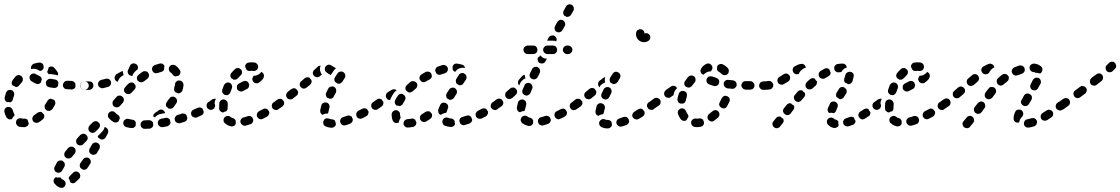

<svg xmlns="http://www.w3.org/2000/svg" viewBox="-28 -575 5287 906"><path d="M84 25Q73 25 63 23Q55 21 51 14Q46 7 48 -1Q49 -9 56 -14Q63 -18 71 -17Q77 -15 84 -15Q86 -15 87 -15Q91 -16 95 -14Q99 -13 101 -10Q102 -10 102 -10Q102 -9 103 -9Q103 -8 103 -7Q104 0 108 6Q107 14 102 19Q96 24 89 25Q87 25 84 25ZM181 -23Q182 -30 179 -36Q179 -36 178 -37Q173 -40 169 -46Q167 -46 166 -47Q165 -47 163 -47Q160 -47 156 -46Q152 -45 149 -43Q141 -37 134 -32Q127 -27 125 -19Q123 -11 128 -4Q132 3 140 4Q148 6 155 2Q165 -4 174 -12Q179 -16 181 -23ZM8 -16Q4 -18 2 -22Q-4 -33 -7 -46Q-9 -54 -5 -61Q-1 -68 7 -70Q11 -71 15 -70Q19 -70 22 -68Q26 -66 28 -63Q31 -59 32 -56Q34 -48 37 -41Q39 -39 40 -35Q40 -32 40 -29Q35 -25 32 -20Q30 -17 28 -13Q25 -12 21 -12Q18 -11 14 -12Q11 -13 8 -16ZM233 -93Q232 -99 227 -104Q226 -104 226 -104Q219 -106 213 -109Q211 -109 210 -109Q209 -109 208 -109Q204 -107 201 -105Q198 -103 196 -99Q191 -91 186 -83Q181 -76 183 -68Q184 -60 191 -55Q194 -53 198 -52Q202 -51 206 -52Q210 -53 213 -55Q216 -57 219 -60Q225 -70 231 -80Q234 -86 233 -93ZM-6 -107Q-6 -111 -6 -115Q-3 -126 0 -137Q2 -141 4 -144Q7 -147 10 -149Q14 -150 18 -151Q22 -151 26 -150Q34 -147 37 -140Q41 -132 38 -124Q35 -116 33 -107Q32 -102 29 -98Q26 -94 21 -92Q19 -93 18 -93Q12 -94 6 -93Q3 -94 1 -96Q-1 -98 -3 -100Q-5 -103 -6 -107ZM379 -153Q382 -154 385 -157Q388 -160 389 -163Q391 -167 391 -171Q391 -179 385 -185Q379 -191 371 -191H370Q366 -191 363 -189Q359 -188 356 -185Q353 -182 352 -179Q350 -175 350 -171Q350 -163 356 -157Q362 -151 370 -151H371Q375 -151 379 -153ZM316 -154Q312 -152 308 -153L288 -154Q279 -154 274 -160Q268 -167 269 -175Q269 -179 271 -182Q273 -186 276 -189Q279 -191 282 -193Q286 -194 290 -194L311 -193Q317 -192 322 -188Q326 -185 328 -179Q328 -175 328 -171Q328 -168 328 -165Q327 -163 326 -161Q325 -159 323 -158Q320 -155 316 -154ZM205 -163Q201 -164 197 -166Q194 -168 192 -171Q189 -175 189 -178Q188 -182 188 -186Q190 -194 197 -199Q203 -204 212 -203Q221 -201 231 -200Q237 -199 242 -195Q246 -191 248 -185Q247 -181 246 -176Q246 -174 246 -171Q244 -165 238 -162Q232 -159 226 -160Q215 -161 205 -163ZM28 -189Q29 -193 31 -196Q38 -205 45 -214Q51 -220 59 -221Q67 -221 73 -216Q76 -213 78 -209Q80 -206 80 -202Q80 -198 79 -194Q78 -190 75 -187Q69 -180 63 -173Q60 -168 55 -166Q50 -164 45 -165Q40 -169 33 -171Q32 -171 32 -171Q30 -173 29 -176Q28 -179 27 -181Q27 -185 28 -189ZM120 -192Q113 -197 112 -205Q110 -214 115 -220Q120 -227 129 -228Q137 -229 143 -224Q149 -221 157 -217Q162 -215 166 -210Q169 -206 169 -201Q167 -196 166 -190Q166 -188 166 -187Q162 -181 155 -179Q148 -177 142 -180Q129 -186 120 -192ZM196 -232Q195 -234 195 -237Q197 -242 199 -247Q201 -252 201 -256Q207 -262 215 -261Q223 -261 228 -255Q237 -246 244 -234Q246 -231 246 -227Q247 -223 245 -219Q240 -221 234 -222Q224 -223 215 -225Q209 -226 202 -225Q201 -226 200 -227Q198 -229 196 -232ZM125 -270Q127 -273 131 -274Q142 -278 157 -280Q161 -280 165 -279Q169 -277 172 -275Q175 -272 176 -269Q178 -265 178 -261Q179 -253 174 -247Q169 -241 161 -240Q159 -241 157 -242Q150 -247 142 -249Q134 -252 125 -250Q122 -250 119 -249Q118 -253 118 -256Q119 -260 120 -264Q122 -267 125 -270Z M261 267Q260 265 259 264Q257 263 256 262Q250 263 244 263Q240 262 235 261Q235 261 234 262Q233 262 233 263Q226 268 225 276Q224 284 229 291Q234 297 241 303Q247 307 254 310Q262 313 270 310Q277 307 280 299Q282 295 282 291Q281 287 280 283Q278 280 275 277Q273 274 269 273Q267 272 265 271Q262 269 261 267ZM304 286Q306 287 309 288Q312 289 315 290Q319 290 323 288Q326 287 329 284Q337 277 346 268Q351 262 351 253Q350 245 344 239Q338 234 330 234Q321 235 316 241Q309 249 302 255Q300 257 298 260Q296 263 296 267Q299 270 300 274Q303 280 304 286ZM278 201Q278 195 274 190Q271 188 268 185Q267 184 266 183Q259 181 252 183Q245 185 241 191Q235 202 230 212Q226 219 229 227Q231 235 239 238Q246 242 254 239Q262 237 266 229Q270 222 275 213Q279 207 278 201ZM364 177Q366 174 369 172Q373 169 376 169Q380 168 384 168Q388 169 391 171Q398 176 400 184Q402 192 397 199Q391 209 385 217Q383 221 379 223Q376 225 372 226Q369 226 366 226Q364 225 361 224Q360 224 359 223Q356 220 352 218Q349 213 348 206Q348 200 352 194Q358 186 364 177ZM328 143Q329 139 329 135Q329 133 328 131Q328 128 326 126Q324 124 322 122Q320 121 318 119Q316 118 313 117Q311 117 308 117Q304 117 300 119Q297 120 294 123Q287 132 280 140Q275 146 275 155Q276 163 282 168Q285 171 289 172Q293 173 297 173Q301 172 304 171Q308 169 311 166Q317 158 324 150Q327 147 328 143ZM393 133Q393 129 395 126L406 107Q410 100 418 98Q426 96 433 100Q437 102 439 105Q442 108 443 112Q444 116 443 120Q443 124 441 127L430 146Q427 152 420 154Q414 157 407 155Q406 154 404 153Q401 151 398 149Q396 148 395 146Q394 143 393 141Q392 137 393 133ZM386 78Q386 72 383 66Q381 64 379 62Q377 61 375 58Q373 57 371 57Q368 56 365 56Q361 56 358 58Q354 59 351 62L336 78Q331 84 331 92Q331 100 337 106Q340 109 344 110Q347 112 351 111Q355 111 359 110Q363 108 365 105L380 90Q385 85 386 78ZM478 32Q481 35 482 38Q483 42 483 46Q482 50 481 54L471 73Q468 79 461 82Q455 84 448 83Q447 82 445 80Q442 79 439 78Q437 76 435 73Q434 70 433 67Q436 64 439 62L454 46Q460 41 463 33Q465 29 465 25Q467 25 469 25Q471 26 472 27Q476 29 478 32ZM442 24Q444 20 444 16Q444 14 443 11Q442 9 441 7Q439 5 437 3Q435 1 433 -1Q427 -4 421 -3Q414 -2 409 3L394 18Q389 24 389 32Q389 41 395 46Q401 52 409 52Q417 52 423 46L438 31Q441 28 442 24ZM685 30Q681 32 677 32Q666 33 655 33Q651 33 648 32Q644 30 641 27Q638 25 637 21Q635 17 635 13Q635 5 641 -1Q646 -7 655 -7Q664 -7 675 -8Q681 -8 686 -5Q691 -2 694 3Q694 8 695 12Q695 14 695 16Q695 19 694 21Q693 23 691 25Q688 28 685 30ZM569 25Q565 24 562 22Q559 20 557 16Q554 13 554 9Q553 5 554 1Q556 -7 563 -11Q570 -16 578 -14Q587 -12 597 -10Q601 -10 604 -8Q608 -6 610 -3Q611 -1 612 1Q613 2 613 4Q612 9 612 14Q612 15 613 17Q610 23 604 27Q598 30 591 29Q580 28 569 25ZM740 25Q732 26 725 21Q718 16 717 8Q716 4 717 0Q718 -3 720 -7Q722 -10 726 -12Q729 -14 733 -15Q743 -16 753 -19Q757 -19 761 -19Q765 -18 768 -16Q770 -14 771 -13Q773 -11 774 -10Q774 -6 775 -2Q776 1 777 3Q776 9 772 14Q767 19 761 21Q750 23 740 25ZM853 -8Q856 -13 856 -20Q855 -22 854 -24Q853 -28 852 -32Q851 -34 849 -35Q847 -36 846 -37Q842 -39 838 -39Q834 -40 830 -39Q821 -35 811 -33Q807 -32 804 -29Q801 -27 799 -23Q797 -20 796 -16Q796 -12 797 -8Q799 0 807 4Q814 8 822 6Q832 3 842 0Q849 -2 853 -8ZM487 -16Q484 -19 482 -23Q481 -26 481 -30Q481 -34 483 -38Q484 -42 487 -44Q493 -50 501 -50Q510 -50 515 -44Q521 -38 528 -33Q532 -31 534 -28Q536 -25 537 -21Q537 -20 537 -19Q537 -17 537 -16Q534 -10 532 -4Q532 -3 532 -3Q527 2 520 3Q512 4 506 0Q495 -7 487 -16ZM931 -38Q934 -44 933 -51Q933 -52 932 -52Q929 -57 927 -63Q925 -64 924 -65Q922 -66 920 -67Q917 -68 913 -68Q909 -68 905 -66Q896 -62 886 -58Q879 -55 875 -48Q872 -40 875 -32Q878 -25 886 -22Q893 -18 901 -21Q911 -26 921 -30Q927 -33 931 -38ZM697 -35Q700 -39 703 -42Q712 -47 719 -53Q726 -59 734 -58Q742 -57 747 -50Q749 -48 750 -46Q751 -44 752 -41Q750 -41 749 -41Q739 -39 729 -37Q721 -36 714 -31Q707 -27 703 -21Q699 -24 695 -26Q695 -31 697 -35ZM987 -74Q988 -82 983 -89Q981 -92 978 -94Q974 -96 970 -97Q966 -97 962 -96Q959 -96 955 -93Q948 -88 947 -80Q946 -72 950 -65Q953 -62 956 -60Q960 -58 964 -57Q967 -56 971 -57Q975 -58 978 -61H979Q985 -66 987 -74ZM756 -87Q757 -91 759 -94Q765 -102 771 -110Q773 -113 776 -116Q779 -118 783 -119Q787 -119 791 -119Q795 -118 798 -116Q805 -111 807 -103Q809 -95 804 -88Q798 -78 791 -69Q786 -64 779 -62Q772 -61 765 -64Q765 -64 765 -65Q762 -69 757 -72Q756 -74 756 -75Q755 -77 755 -79Q754 -83 756 -87ZM529 -69Q534 -71 538 -75L552 -91Q556 -96 557 -103Q557 -110 553 -115Q551 -117 548 -120Q547 -121 545 -122Q539 -125 533 -124Q526 -123 522 -118L508 -102Q502 -95 503 -87Q503 -79 509 -73Q510 -73 511 -72Q512 -71 513 -71Q516 -70 518 -69Q524 -68 529 -69ZM612 -163Q613 -169 610 -175Q607 -177 605 -181Q604 -182 603 -183Q597 -187 590 -186Q583 -185 578 -180Q570 -173 563 -164Q557 -158 557 -150Q557 -142 564 -136Q570 -130 578 -131Q586 -131 592 -137Q599 -145 606 -152Q611 -156 612 -163ZM798 -177Q798 -185 805 -191Q811 -196 819 -195Q827 -195 833 -188Q838 -182 838 -174Q837 -162 833 -149Q832 -145 829 -142Q827 -139 823 -137Q820 -135 817 -135Q814 -134 811 -135Q806 -138 800 -140Q796 -143 794 -149Q793 -154 794 -160Q797 -169 798 -177ZM371 -151Q363 -151 357 -157Q351 -163 351 -171Q351 -175 353 -179Q354 -182 357 -185Q360 -188 363 -189Q367 -191 371 -191Q383 -191 392 -191Q396 -191 400 -190Q404 -189 407 -186Q409 -184 410 -182Q411 -180 412 -177Q412 -174 413 -170Q412 -162 407 -157Q401 -152 394 -151Q384 -151 371 -151ZM489 -169Q492 -171 494 -175Q495 -178 496 -181Q496 -185 496 -188Q494 -192 493 -195Q489 -201 483 -203Q476 -205 470 -203Q460 -200 450 -198Q442 -196 438 -189Q433 -182 435 -174Q436 -170 438 -167Q440 -164 444 -162Q447 -160 451 -159Q455 -158 459 -159Q470 -162 482 -165Q486 -166 489 -169ZM672 -209Q674 -212 675 -216Q676 -218 675 -220Q675 -222 675 -224Q672 -228 670 -233Q670 -233 670 -234Q664 -239 657 -239Q650 -240 644 -236Q635 -230 626 -222Q619 -217 618 -209Q617 -201 622 -194Q628 -188 636 -187Q644 -186 651 -191Q659 -197 667 -203Q670 -205 672 -209ZM540 -210Q546 -217 555 -220Q555 -220 555 -220Q555 -220 555 -221Q552 -229 552 -238Q552 -239 552 -239Q549 -239 547 -239Q544 -238 542 -236Q532 -231 523 -226Q516 -222 514 -214Q511 -206 515 -199Q517 -195 520 -193Q523 -190 527 -189L531 -197Q534 -205 540 -210ZM777 -233Q770 -238 769 -246Q767 -254 772 -261Q777 -268 785 -269Q793 -270 800 -266Q812 -258 820 -245Q825 -239 823 -231Q822 -223 815 -218Q810 -217 805 -216Q803 -215 800 -214Q796 -215 793 -217Q789 -219 787 -223Q783 -229 777 -233ZM587 -219Q584 -220 582 -221Q577 -225 575 -232Q573 -238 576 -244L585 -264Q586 -268 589 -270Q592 -273 596 -275Q599 -276 603 -276Q607 -276 611 -274Q619 -271 622 -263Q625 -256 621 -248V-247Q616 -244 612 -240Q606 -235 602 -228Q598 -223 597 -217Q596 -216 594 -216Q593 -216 592 -217Q589 -218 587 -219ZM717 -231Q709 -228 701 -231Q694 -234 691 -242Q689 -245 689 -249Q689 -253 691 -257Q692 -261 695 -263Q698 -266 702 -268Q713 -272 725 -275Q732 -277 739 -274Q746 -270 748 -263Q748 -261 747 -259Q746 -252 746 -245Q744 -242 741 -240Q738 -237 734 -236Q726 -234 717 -231Z M1034 7Q1027 2 1027 -6Q1026 -15 1031 -21Q1037 -27 1045 -28Q1053 -29 1060 -23Q1064 -19 1071 -18Q1076 -16 1079 -13Q1083 -10 1084 -6Q1084 1 1085 7Q1083 15 1076 19Q1068 23 1061 21Q1045 17 1034 7ZM1164 3Q1168 -4 1167 -11Q1167 -12 1166 -13Q1164 -16 1163 -20Q1162 -22 1160 -23Q1158 -25 1156 -26Q1153 -27 1149 -28Q1145 -28 1141 -27Q1131 -23 1122 -21Q1114 -19 1109 -12Q1105 -5 1107 3Q1108 7 1111 10Q1113 13 1116 15Q1120 18 1124 18Q1128 19 1131 18Q1142 15 1154 11Q1161 9 1164 3ZM1241 -36Q1244 -42 1242 -49Q1241 -50 1240 -51Q1238 -54 1236 -57Q1234 -59 1232 -60Q1230 -61 1228 -62Q1224 -63 1220 -63Q1216 -62 1213 -60Q1203 -55 1194 -50Q1187 -46 1185 -38Q1182 -30 1186 -23Q1188 -20 1191 -17Q1194 -14 1198 -13Q1202 -12 1206 -12Q1209 -13 1213 -15Q1223 -20 1233 -25Q1239 -29 1241 -36ZM1006 -64V-66Q1006 -76 1007 -88Q1007 -92 1009 -95Q1011 -99 1014 -101Q1017 -104 1021 -105Q1025 -106 1029 -106Q1033 -105 1036 -103Q1040 -101 1042 -98Q1045 -95 1046 -91Q1047 -88 1047 -84Q1046 -74 1046 -66V-64Q1046 -60 1045 -57Q1043 -53 1040 -50Q1033 -49 1026 -45Q1025 -45 1024 -44Q1017 -45 1011 -51Q1006 -56 1006 -64ZM1296 -74Q1297 -82 1292 -88Q1290 -92 1287 -94Q1283 -96 1279 -97Q1276 -97 1272 -97Q1268 -96 1265 -93L1263 -92Q1256 -88 1255 -79Q1253 -71 1258 -64Q1260 -61 1264 -59Q1267 -57 1271 -56Q1275 -56 1279 -56Q1283 -57 1286 -60L1287 -61Q1294 -65 1296 -74ZM989 -105Q990 -107 991 -108Q987 -110 982 -109Q977 -108 973 -106L956 -93Q952 -91 950 -88Q948 -85 947 -81Q947 -77 947 -73Q948 -69 951 -66Q955 -59 963 -57Q971 -56 978 -61L984 -64V-66Q984 -77 985 -90Q985 -98 989 -105ZM1041 -126Q1043 -126 1045 -126Q1047 -127 1049 -128Q1053 -130 1055 -133Q1058 -136 1059 -139Q1062 -149 1066 -158Q1069 -166 1066 -173Q1063 -181 1056 -184Q1052 -186 1048 -186Q1044 -186 1040 -184Q1037 -183 1034 -180Q1031 -177 1029 -174Q1025 -163 1021 -152Q1020 -148 1020 -144Q1020 -140 1022 -137Q1024 -134 1026 -132Q1028 -129 1031 -128Q1031 -128 1031 -128Q1036 -127 1041 -126ZM1090 -156Q1091 -155 1091 -154Q1093 -151 1096 -148Q1099 -146 1103 -144Q1107 -143 1111 -143Q1115 -144 1118 -145L1137 -155Q1144 -158 1146 -165Q1149 -171 1148 -178Q1148 -178 1147 -178Q1145 -182 1143 -187Q1138 -192 1132 -193Q1125 -194 1119 -191L1100 -181Q1096 -179 1094 -176Q1091 -173 1090 -170Q1090 -167 1090 -165Q1090 -162 1090 -159Q1090 -157 1090 -156ZM1215 -207Q1219 -214 1217 -222Q1215 -230 1208 -234Q1207 -234 1207 -235Q1206 -235 1205 -236Q1201 -229 1194 -225Q1187 -220 1178 -218Q1174 -218 1170 -218Q1167 -215 1166 -212Q1164 -209 1163 -206Q1162 -202 1163 -198Q1164 -194 1166 -191Q1168 -187 1172 -185Q1175 -183 1179 -182Q1183 -182 1187 -182Q1191 -183 1194 -185Q1201 -190 1206 -195Q1212 -200 1215 -207ZM1077 -199Q1079 -199 1081 -199Q1085 -199 1088 -201Q1092 -203 1095 -206Q1101 -213 1107 -219Q1114 -225 1114 -233Q1115 -241 1109 -247Q1106 -250 1103 -252Q1099 -254 1095 -254Q1091 -254 1087 -253Q1084 -252 1081 -249Q1072 -241 1064 -231Q1059 -226 1059 -218Q1059 -210 1065 -205Q1070 -203 1074 -199Q1076 -199 1077 -199ZM1160 -281Q1167 -281 1174 -280Q1182 -278 1187 -271Q1191 -264 1190 -256Q1188 -248 1182 -244Q1175 -239 1167 -240Q1163 -241 1160 -241Q1156 -241 1151 -240Q1147 -240 1142 -241Q1138 -243 1135 -246Q1135 -247 1134 -249Q1132 -254 1129 -259Q1128 -267 1133 -273Q1138 -279 1146 -280Q1153 -281 1160 -281Z M1508 21Q1505 20 1502 17Q1499 14 1498 10Q1497 6 1497 2Q1497 -2 1499 -5Q1502 -13 1510 -16Q1518 -18 1525 -15Q1530 -13 1538 -12Q1542 -12 1546 -10Q1550 -9 1552 -6Q1553 -5 1553 -4Q1554 -3 1554 -2Q1555 4 1557 10Q1557 11 1557 11Q1556 19 1550 23Q1544 28 1536 28Q1520 27 1508 21ZM1634 0Q1637 -5 1637 -12Q1636 -14 1635 -16Q1633 -20 1632 -24Q1630 -25 1629 -26Q1627 -28 1625 -28Q1621 -30 1617 -30Q1613 -30 1610 -29Q1600 -25 1591 -22Q1583 -20 1579 -12Q1575 -5 1578 3Q1579 7 1582 10Q1584 13 1588 15Q1591 17 1595 17Q1599 17 1603 16Q1613 13 1624 9Q1630 6 1634 0ZM1707 -32Q1709 -35 1710 -39Q1711 -41 1711 -44Q1711 -47 1711 -49Q1710 -50 1709 -52Q1706 -56 1704 -60Q1699 -64 1693 -64Q1687 -65 1682 -62Q1673 -57 1664 -53Q1656 -49 1654 -41Q1651 -33 1655 -26Q1658 -18 1666 -16Q1674 -13 1682 -17Q1691 -22 1701 -27Q1704 -29 1707 -32ZM1488 -77Q1490 -85 1497 -89Q1505 -93 1513 -91Q1521 -89 1525 -81Q1529 -74 1526 -66Q1524 -57 1522 -48Q1522 -45 1521 -43Q1520 -41 1518 -39Q1510 -40 1502 -37Q1498 -35 1494 -33Q1488 -36 1485 -42Q1482 -48 1483 -55Q1485 -65 1488 -77ZM1761 -66Q1763 -70 1764 -74Q1764 -78 1763 -82Q1763 -85 1760 -89Q1755 -95 1747 -97Q1739 -98 1732 -93Q1728 -90 1726 -87Q1724 -84 1724 -80Q1723 -76 1724 -72Q1725 -68 1727 -65Q1732 -58 1740 -57Q1748 -55 1755 -60L1756 -61Q1759 -63 1761 -66ZM1312 -83Q1314 -89 1312 -96Q1310 -97 1309 -100Q1306 -102 1305 -105Q1299 -109 1293 -109Q1287 -109 1281 -105Q1272 -99 1265 -93Q1261 -91 1259 -88Q1257 -84 1256 -81Q1256 -77 1256 -73Q1257 -69 1260 -66Q1264 -59 1272 -57Q1281 -56 1287 -61Q1296 -66 1305 -73Q1310 -77 1312 -83ZM1378 -133Q1380 -140 1377 -146Q1375 -148 1374 -150Q1371 -152 1370 -155Q1364 -159 1358 -159Q1352 -158 1346 -154L1330 -142Q1327 -139 1325 -136Q1323 -132 1322 -128Q1322 -124 1323 -120Q1324 -117 1326 -113Q1331 -107 1340 -106Q1348 -105 1354 -110L1371 -123Q1376 -127 1378 -133ZM1521 -157Q1525 -164 1533 -166Q1541 -169 1548 -165Q1556 -161 1558 -153Q1560 -145 1557 -138Q1552 -129 1547 -120Q1546 -116 1543 -114Q1540 -111 1536 -110Q1534 -109 1532 -109Q1530 -108 1528 -109Q1524 -111 1519 -113Q1518 -113 1517 -113Q1511 -118 1510 -124Q1508 -131 1511 -137Q1516 -147 1521 -157ZM1442 -186Q1444 -192 1441 -198Q1439 -200 1437 -202Q1435 -205 1433 -208Q1427 -211 1421 -210Q1415 -210 1410 -206L1394 -192Q1390 -190 1389 -186Q1387 -183 1386 -179Q1386 -175 1387 -171Q1388 -167 1391 -164Q1394 -161 1397 -159Q1401 -157 1405 -157Q1409 -157 1412 -158Q1416 -159 1419 -162L1435 -175Q1440 -179 1442 -186ZM1550 -204Q1551 -207 1553 -211Q1559 -220 1565 -229Q1570 -236 1578 -237Q1586 -239 1593 -234Q1600 -229 1601 -221Q1603 -213 1598 -206Q1592 -198 1587 -189Q1583 -184 1577 -181Q1572 -179 1566 -180Q1562 -183 1559 -185Q1557 -186 1555 -187Q1553 -189 1552 -191Q1551 -193 1550 -196Q1549 -200 1550 -204ZM1468 -211Q1459 -211 1454 -217Q1448 -223 1448 -232Q1449 -240 1455 -245Q1463 -253 1470 -259Q1473 -262 1476 -264Q1480 -265 1484 -265Q1484 -265 1484 -265Q1485 -265 1485 -265Q1484 -264 1484 -262Q1481 -254 1482 -245Q1483 -237 1487 -229Q1489 -226 1491 -224Q1486 -220 1482 -216Q1476 -210 1468 -211ZM1557 -252Q1556 -254 1554 -255Q1552 -256 1551 -257Q1543 -261 1537 -265Q1534 -268 1530 -269Q1526 -270 1522 -270Q1518 -269 1515 -267Q1511 -265 1509 -262Q1504 -256 1505 -248Q1505 -239 1512 -234Q1521 -227 1533 -221Q1534 -222 1534 -223Q1540 -233 1547 -242Q1551 -248 1557 -252Z M1929 20Q1932 18 1934 15Q1936 12 1936 9Q1937 6 1937 3Q1937 3 1937 2Q1933 -3 1932 -9Q1928 -13 1923 -15Q1918 -17 1913 -15Q1903 -13 1895 -13Q1887 -12 1881 -6Q1876 0 1876 8Q1876 12 1878 16Q1880 19 1883 22Q1886 25 1890 26Q1893 27 1897 27Q1909 26 1921 24Q1925 23 1929 20ZM2106 23Q2102 25 2098 24Q2083 23 2071 18Q2068 17 2065 14Q2062 11 2061 7Q2059 4 2059 0Q2059 -4 2061 -8Q2064 -16 2071 -19Q2079 -22 2087 -19Q2093 -16 2101 -16Q2106 -15 2111 -12Q2115 -9 2117 -5Q2117 2 2119 8Q2119 8 2119 8Q2119 12 2117 15Q2115 17 2113 20Q2110 22 2106 23ZM2193 4Q2196 2 2198 -2Q2199 -4 2200 -7Q2200 -10 2200 -12Q2199 -14 2198 -16Q2196 -19 2195 -23Q2191 -28 2185 -30Q2179 -31 2173 -29Q2164 -26 2154 -23Q2146 -21 2142 -14Q2138 -6 2141 1Q2142 5 2144 8Q2147 12 2150 13Q2154 15 2158 16Q2162 16 2165 15Q2176 12 2187 8Q2190 7 2193 4ZM1835 4Q1828 1 1825 -7Q1820 -19 1820 -34V-35Q1820 -39 1822 -43Q1823 -46 1826 -49Q1829 -52 1833 -54Q1836 -55 1840 -55Q1848 -55 1854 -49Q1860 -43 1860 -35V-34Q1860 -26 1862 -22Q1862 -21 1862 -20Q1863 -20 1863 -19Q1858 -13 1856 -6Q1854 -2 1854 3Q1853 3 1852 4Q1852 4 1851 4Q1843 7 1835 4ZM2010 -24Q2012 -31 2010 -38Q2009 -39 2008 -40Q2005 -43 2002 -47Q1997 -51 1991 -50Q1985 -50 1980 -47Q1972 -41 1963 -36Q1956 -32 1954 -24Q1952 -16 1956 -9Q1958 -6 1961 -3Q1964 -1 1968 0Q1972 1 1976 1Q1980 0 1983 -2Q1993 -7 2002 -14Q2008 -18 2010 -24ZM2273 -36Q2276 -42 2275 -49Q2274 -50 2273 -51Q2270 -55 2268 -59Q2267 -60 2265 -61Q2263 -63 2261 -63Q2257 -64 2253 -64Q2249 -63 2246 -62Q2237 -57 2227 -52Q2224 -50 2221 -47Q2219 -44 2217 -41Q2216 -37 2216 -33Q2217 -29 2218 -25Q2222 -18 2230 -15Q2238 -13 2245 -16Q2255 -21 2265 -26Q2271 -30 2273 -36ZM2040 -49Q2039 -53 2040 -57Q2043 -67 2049 -79Q2052 -87 2060 -90Q2068 -92 2075 -89Q2079 -87 2082 -84Q2084 -82 2086 -78Q2087 -74 2087 -70Q2087 -66 2085 -63Q2081 -53 2079 -45Q2078 -45 2078 -44Q2078 -43 2078 -43Q2070 -42 2063 -39Q2057 -37 2052 -33Q2049 -34 2046 -36Q2044 -39 2042 -41Q2040 -45 2040 -49ZM2329 -74Q2330 -82 2325 -88Q2323 -92 2320 -94Q2316 -96 2312 -97Q2309 -97 2305 -97Q2301 -96 2298 -93L2296 -92Q2289 -87 2288 -79Q2286 -71 2291 -64Q2293 -61 2297 -59Q2300 -57 2304 -56Q2308 -55 2312 -56Q2316 -57 2319 -59L2320 -61Q2327 -65 2329 -74ZM1761 -64 1773 -73Q1778 -76 1780 -82Q1782 -88 1781 -94Q1778 -97 1776 -100Q1775 -102 1774 -105Q1772 -106 1770 -107Q1768 -108 1765 -109Q1761 -109 1757 -109Q1753 -108 1750 -105L1738 -97L1733 -93Q1726 -89 1724 -81Q1723 -72 1728 -66Q1730 -62 1733 -60Q1737 -58 1740 -57Q1744 -57 1748 -57Q1752 -58 1755 -61ZM1849 -123Q1851 -126 1854 -129Q1857 -131 1861 -132Q1865 -133 1869 -132Q1873 -131 1876 -129Q1883 -124 1885 -116Q1887 -108 1882 -101Q1877 -93 1873 -85Q1870 -80 1866 -78Q1862 -75 1857 -74Q1857 -74 1856 -75Q1850 -77 1843 -77Q1837 -82 1835 -89Q1834 -96 1837 -103Q1842 -113 1849 -123ZM1841 -147Q1842 -148 1844 -149Q1839 -153 1832 -154Q1825 -154 1820 -151L1802 -140Q1795 -135 1793 -127Q1791 -119 1796 -112Q1798 -107 1803 -105Q1808 -102 1813 -103Q1814 -108 1817 -113Q1822 -124 1830 -135Q1834 -142 1841 -147ZM2077 -127Q2078 -131 2080 -135Q2085 -143 2092 -153Q2097 -160 2105 -161Q2113 -163 2120 -158Q2123 -156 2125 -153Q2127 -150 2128 -146Q2129 -142 2128 -138Q2128 -134 2125 -131Q2119 -121 2114 -113Q2111 -108 2105 -106Q2099 -103 2093 -104Q2089 -107 2085 -109Q2084 -110 2082 -110Q2081 -112 2079 -115Q2078 -117 2078 -120Q2077 -124 2077 -127ZM1897 -140Q1903 -138 1909 -139Q1914 -140 1919 -144Q1926 -150 1934 -157Q1940 -162 1941 -170Q1942 -179 1937 -185Q1931 -191 1923 -192Q1915 -193 1908 -188Q1899 -181 1891 -173Q1886 -168 1885 -161Q1884 -154 1888 -148Q1888 -148 1888 -148Q1894 -145 1897 -140ZM2137 -221Q2139 -224 2142 -227Q2145 -229 2149 -230Q2153 -231 2157 -230Q2161 -230 2164 -227Q2171 -223 2173 -215Q2175 -207 2171 -200Q2166 -192 2159 -182Q2157 -178 2154 -176Q2151 -174 2147 -173Q2144 -173 2142 -173Q2139 -173 2137 -173Q2135 -175 2132 -177Q2130 -179 2127 -180Q2123 -185 2123 -192Q2122 -198 2126 -204Q2132 -213 2137 -221ZM1955 -219Q1958 -222 1961 -224Q1971 -230 1980 -235Q1988 -239 1996 -236Q2004 -234 2007 -227Q2011 -219 2009 -211Q2006 -204 1999 -200Q1990 -195 1981 -190Q1976 -187 1970 -187Q1964 -187 1959 -191Q1957 -195 1954 -199Q1953 -200 1952 -201Q1951 -204 1951 -207Q1951 -209 1952 -212Q1953 -216 1955 -219ZM2060 -268Q2064 -269 2068 -268Q2072 -268 2075 -266Q2079 -264 2081 -261Q2084 -258 2085 -254Q2087 -246 2083 -239Q2079 -232 2071 -229Q2062 -227 2052 -223Q2049 -222 2045 -222Q2041 -222 2037 -224Q2035 -225 2034 -226Q2032 -227 2031 -229Q2029 -233 2027 -237Q2027 -239 2026 -240Q2025 -247 2029 -253Q2032 -259 2039 -261Q2050 -265 2060 -268ZM2107 -260Q2109 -267 2115 -272Q2121 -276 2129 -275Q2141 -273 2153 -270Q2158 -268 2162 -264Q2166 -259 2166 -254Q2165 -254 2163 -255Q2154 -256 2145 -254Q2137 -252 2130 -247Q2124 -242 2120 -236Q2116 -237 2113 -240Q2110 -243 2108 -246Q2109 -253 2107 -260Z M2479 17Q2472 21 2464 19Q2449 15 2437 7Q2431 2 2429 -6Q2428 -14 2433 -21Q2435 -24 2438 -26Q2442 -28 2446 -29Q2450 -29 2453 -29Q2457 -28 2461 -25Q2466 -21 2474 -19Q2478 -18 2481 -16Q2484 -14 2486 -10Q2487 -9 2487 -8Q2487 -8 2488 -7Q2487 -1 2488 5Q2488 5 2488 5Q2488 5 2488 5Q2486 13 2479 17ZM2564 6Q2567 4 2569 0Q2570 -3 2571 -6Q2571 -9 2571 -12Q2570 -13 2570 -14Q2568 -17 2567 -20Q2564 -26 2557 -28Q2551 -30 2545 -28Q2535 -24 2525 -22Q2517 -20 2513 -13Q2509 -6 2511 2Q2512 6 2514 9Q2516 12 2520 14Q2523 16 2527 17Q2531 18 2535 17Q2546 14 2557 10Q2561 9 2564 6ZM2646 -35Q2649 -42 2646 -49Q2646 -50 2645 -51Q2643 -53 2642 -56Q2640 -58 2638 -60Q2636 -61 2633 -62Q2629 -63 2625 -62Q2621 -62 2618 -60Q2609 -55 2599 -50Q2592 -47 2589 -39Q2587 -31 2590 -24Q2592 -20 2595 -17Q2598 -15 2602 -13Q2606 -12 2609 -12Q2613 -13 2617 -15Q2627 -19 2637 -25Q2644 -29 2646 -35ZM2416 -91Q2418 -99 2426 -103Q2433 -107 2441 -105Q2445 -104 2448 -101Q2451 -99 2453 -96Q2455 -92 2455 -88Q2456 -84 2455 -80Q2452 -70 2450 -61Q2450 -59 2449 -56Q2448 -54 2446 -51Q2444 -51 2442 -51Q2433 -50 2426 -45Q2418 -47 2414 -53Q2410 -60 2411 -68Q2413 -78 2416 -91ZM2703 -73Q2704 -82 2699 -88Q2697 -92 2694 -94Q2690 -96 2687 -97Q2683 -97 2679 -97Q2675 -96 2672 -93L2669 -91Q2662 -87 2661 -79Q2659 -70 2664 -64Q2666 -60 2669 -58Q2673 -56 2677 -55Q2681 -55 2684 -56Q2688 -56 2692 -59L2694 -61Q2701 -65 2703 -73ZM2344 -79Q2346 -83 2347 -87Q2347 -90 2347 -93Q2346 -96 2345 -98Q2344 -99 2343 -100Q2341 -103 2340 -105Q2334 -109 2328 -110Q2321 -110 2315 -106Q2307 -100 2298 -93Q2291 -89 2289 -81Q2288 -72 2293 -66Q2295 -62 2298 -60Q2302 -58 2305 -57Q2309 -57 2313 -57Q2317 -58 2320 -61Q2330 -67 2339 -74Q2342 -76 2344 -79ZM2412 -139Q2413 -147 2409 -153Q2408 -154 2407 -154Q2405 -156 2403 -159Q2397 -163 2391 -162Q2384 -162 2379 -157Q2371 -150 2363 -143Q2356 -138 2356 -129Q2355 -121 2360 -115Q2363 -112 2366 -110Q2370 -108 2374 -108Q2378 -107 2382 -109Q2385 -110 2389 -112Q2397 -120 2405 -127Q2411 -132 2412 -139ZM2447 -172Q2448 -176 2451 -179Q2454 -181 2458 -183Q2461 -184 2465 -184Q2469 -184 2473 -182Q2477 -181 2479 -178Q2482 -175 2483 -171Q2485 -168 2485 -164Q2485 -160 2483 -156Q2479 -146 2475 -136Q2472 -130 2466 -127Q2460 -123 2454 -124Q2450 -126 2447 -127Q2446 -127 2446 -127Q2439 -131 2437 -138Q2435 -145 2438 -152Q2442 -161 2447 -172ZM2435 -194Q2441 -201 2449 -204Q2450 -204 2451 -204Q2451 -205 2451 -207Q2448 -214 2448 -222Q2445 -222 2441 -220Q2438 -218 2435 -215Q2428 -207 2421 -199Q2419 -196 2417 -193Q2416 -189 2416 -185Q2416 -181 2418 -178Q2419 -174 2422 -172Q2424 -176 2426 -181Q2429 -189 2435 -194ZM2486 -201Q2493 -199 2499 -202Q2506 -205 2509 -211L2519 -231Q2522 -238 2520 -246Q2517 -254 2509 -258Q2506 -260 2502 -260Q2498 -260 2494 -259Q2490 -257 2487 -255Q2484 -252 2483 -249L2473 -229Q2470 -223 2471 -216Q2473 -209 2479 -204Q2480 -204 2482 -203Q2484 -202 2486 -201ZM2509 -297Q2509 -300 2511 -304Q2515 -306 2519 -310Q2520 -312 2522 -314Q2523 -312 2525 -310Q2531 -304 2539 -300Q2546 -298 2553 -298L2546 -286Q2543 -279 2537 -277Q2530 -274 2523 -276Q2521 -277 2519 -278Q2518 -279 2516 -279Q2514 -281 2512 -284Q2511 -286 2510 -289Q2508 -293 2509 -297ZM2503 -326Q2508 -332 2508 -340Q2508 -348 2503 -354Q2497 -360 2488 -360H2462Q2454 -360 2448 -354Q2442 -348 2442 -340Q2442 -332 2448 -326Q2454 -320 2462 -320H2488Q2497 -320 2503 -326ZM2596 -326Q2601 -332 2601 -340Q2601 -348 2596 -354Q2590 -360 2581 -360H2555Q2547 -360 2541 -354Q2535 -348 2535 -340Q2535 -332 2541 -326Q2547 -320 2555 -320H2581Q2590 -320 2596 -326ZM2667 -326Q2673 -332 2673 -340Q2673 -348 2667 -354Q2661 -360 2653 -360H2648Q2640 -360 2634 -354Q2628 -348 2628 -340Q2628 -332 2634 -326Q2640 -320 2648 -320H2653Q2661 -320 2667 -326ZM2555 -383H2581Q2589 -383 2597 -380Q2600 -387 2598 -394Q2595 -402 2588 -406Q2585 -408 2581 -408Q2577 -408 2573 -407Q2569 -406 2566 -404Q2563 -401 2561 -398L2553 -382Q2554 -383 2555 -383ZM2591 -452 2602 -471Q2606 -478 2614 -481Q2622 -483 2629 -479Q2636 -475 2638 -467Q2641 -459 2637 -452L2626 -433Q2622 -426 2616 -424Q2609 -421 2603 -423Q2601 -424 2599 -425Q2597 -426 2595 -427Q2590 -432 2589 -439Q2588 -446 2591 -452ZM2630 -518Q2630 -522 2632 -525L2643 -544Q2647 -552 2655 -554Q2663 -556 2670 -552Q2673 -550 2676 -547Q2678 -544 2679 -540Q2680 -536 2680 -532Q2680 -528 2678 -525L2667 -506Q2663 -499 2657 -497Q2650 -494 2643 -496Q2642 -498 2640 -499Q2638 -500 2636 -500Q2634 -502 2632 -505Q2631 -507 2630 -510Q2629 -514 2630 -518Z M2847 30Q2843 31 2839 31Q2823 31 2811 25Q2807 23 2804 20Q2802 17 2800 13Q2799 10 2799 6Q2799 2 2801 -2Q2805 -9 2812 -12Q2820 -15 2828 -11Q2832 -9 2840 -9Q2846 -9 2851 -6Q2856 -3 2858 2Q2858 8 2860 14Q2859 18 2858 20Q2856 23 2854 25Q2851 28 2847 30ZM2938 6Q2942 0 2940 -7Q2940 -9 2939 -10Q2937 -14 2935 -18Q2934 -19 2932 -20Q2931 -22 2929 -22Q2925 -24 2921 -24Q2917 -24 2914 -23Q2904 -19 2895 -16Q2887 -14 2883 -7Q2879 0 2881 8Q2884 16 2891 20Q2898 24 2906 22Q2917 19 2928 15Q2935 12 2938 6ZM3013 -35Q3015 -42 3013 -48Q3012 -50 3010 -52Q3008 -55 3007 -57Q3005 -59 3003 -60Q3001 -61 2999 -62Q2995 -63 2991 -62Q2987 -61 2983 -59Q2974 -53 2966 -48Q2959 -44 2956 -36Q2954 -28 2958 -21Q2960 -18 2964 -15Q2967 -13 2971 -12Q2974 -11 2978 -11Q2982 -12 2986 -14Q2995 -19 3005 -25Q3010 -29 3013 -35ZM2787 -74Q2788 -78 2791 -81Q2793 -84 2797 -86Q2800 -88 2804 -88Q2808 -89 2812 -87Q2820 -85 2824 -78Q2828 -71 2826 -63Q2823 -53 2821 -44Q2821 -42 2820 -40Q2819 -38 2818 -36Q2811 -36 2805 -33Q2800 -32 2795 -28Q2788 -31 2784 -37Q2781 -43 2782 -51Q2784 -62 2787 -74ZM3066 -74Q3067 -82 3062 -89Q3058 -95 3049 -97Q3041 -98 3034 -93Q3027 -88 3025 -80Q3024 -72 3029 -65Q3033 -58 3042 -57Q3050 -55 3057 -60L3058 -61Q3064 -65 3066 -74ZM2717 -79Q2720 -83 2720 -86Q2721 -89 2720 -92Q2720 -94 2719 -97Q2717 -98 2716 -100Q2714 -103 2712 -105Q2707 -109 2700 -109Q2694 -110 2688 -106Q2678 -98 2672 -93Q2665 -89 2663 -81Q2662 -72 2667 -66Q2669 -62 2672 -60Q2675 -58 2679 -57Q2683 -57 2687 -57Q2691 -58 2694 -61Q2701 -65 2712 -73Q2715 -76 2717 -79ZM2821 -154Q2824 -161 2832 -163Q2840 -166 2848 -162Q2855 -158 2857 -151Q2860 -143 2856 -135Q2851 -126 2847 -117Q2844 -111 2839 -108Q2833 -105 2827 -105Q2823 -108 2818 -109Q2817 -109 2817 -109Q2811 -114 2809 -121Q2808 -128 2811 -134Q2815 -143 2821 -154ZM2785 -135Q2787 -141 2785 -147Q2783 -149 2781 -151Q2779 -154 2778 -156Q2772 -160 2766 -160Q2759 -160 2754 -156L2737 -142Q2730 -137 2729 -129Q2728 -121 2733 -114Q2736 -111 2739 -109Q2743 -107 2747 -107Q2751 -106 2755 -107Q2758 -108 2762 -111L2778 -124Q2784 -128 2785 -135ZM2810 -176Q2817 -182 2825 -185Q2827 -185 2828 -186Q2827 -187 2827 -188Q2825 -196 2826 -205Q2827 -208 2828 -211Q2825 -211 2823 -210Q2820 -209 2818 -207L2810 -200L2801 -194Q2798 -191 2796 -188Q2795 -184 2794 -180Q2794 -176 2795 -172Q2796 -169 2799 -165Q2799 -165 2799 -164Q2800 -164 2800 -163Q2801 -164 2801 -164Q2804 -171 2810 -176ZM2864 -179Q2870 -177 2876 -180Q2882 -182 2886 -188Q2891 -197 2897 -206Q2901 -213 2899 -221Q2897 -229 2890 -233Q2887 -235 2883 -236Q2879 -237 2875 -236Q2871 -235 2868 -233Q2865 -230 2863 -227Q2857 -218 2851 -208Q2848 -202 2849 -196Q2849 -189 2854 -184Q2856 -183 2858 -182Q2861 -181 2864 -179ZM3027 -418Q3034 -415 3038 -409Q3042 -402 3040 -394Q3038 -386 3031 -382Q3027 -379 3022 -377Q3016 -376 3011 -376Q3003 -376 2996 -379Q2989 -382 2984 -387Q2979 -392 2976 -399Q2973 -406 2973 -414Q2973 -417 2974 -421Q2975 -429 2982 -434Q2989 -438 2997 -437Q3004 -436 3009 -430Q3013 -425 3013 -417Q3020 -420 3027 -418Z M3278 23Q3286 22 3291 15Q3295 9 3294 1Q3291 -4 3290 -10Q3289 -10 3288 -11Q3287 -12 3286 -13Q3283 -15 3279 -16Q3275 -17 3271 -16Q3266 -15 3260 -15Q3257 -15 3254 -16Q3246 -16 3240 -11Q3234 -6 3233 3Q3233 7 3234 10Q3235 14 3238 17Q3240 20 3244 22Q3247 24 3251 24Q3256 25 3260 25Q3269 25 3278 23ZM3365 -27Q3367 -31 3367 -35Q3367 -38 3366 -42Q3365 -45 3363 -48Q3359 -50 3356 -54Q3350 -56 3344 -55Q3338 -54 3334 -50Q3326 -43 3319 -38Q3312 -33 3311 -25Q3309 -17 3314 -10Q3317 -7 3320 -5Q3324 -3 3327 -2Q3331 -1 3335 -2Q3339 -3 3342 -6Q3352 -13 3361 -21Q3364 -24 3365 -27ZM3205 -5Q3201 -4 3197 -5Q3193 -5 3190 -8Q3186 -10 3184 -13Q3176 -24 3171 -37Q3170 -41 3170 -45Q3171 -49 3172 -53Q3174 -56 3177 -59Q3180 -61 3184 -63Q3192 -65 3199 -62Q3206 -58 3209 -51Q3212 -43 3217 -36Q3219 -33 3220 -30Q3221 -27 3220 -23Q3217 -19 3215 -15Q3213 -12 3212 -8Q3212 -8 3212 -8Q3212 -8 3212 -8Q3209 -6 3205 -5ZM3089 -90Q3091 -98 3086 -105Q3084 -108 3080 -110Q3077 -113 3073 -113Q3069 -114 3065 -113Q3061 -112 3058 -110L3035 -93Q3028 -89 3026 -80Q3025 -72 3030 -66Q3032 -62 3035 -60Q3039 -58 3043 -57Q3046 -57 3050 -57Q3054 -58 3057 -61L3081 -77Q3088 -82 3089 -90ZM3415 -109Q3413 -116 3406 -120Q3401 -121 3397 -123Q3395 -123 3393 -123Q3391 -123 3389 -122Q3386 -121 3383 -118Q3380 -115 3378 -112Q3374 -103 3369 -94Q3367 -91 3366 -87Q3365 -83 3366 -79Q3367 -75 3370 -72Q3372 -69 3376 -67Q3383 -62 3391 -64Q3399 -66 3403 -74Q3409 -84 3414 -95Q3417 -102 3415 -109ZM3169 -101Q3168 -105 3169 -109Q3171 -121 3175 -132Q3177 -140 3185 -144Q3192 -148 3200 -145Q3208 -143 3212 -136Q3215 -128 3213 -120Q3210 -111 3208 -101Q3207 -96 3204 -92Q3200 -88 3195 -86Q3194 -86 3192 -86Q3188 -87 3183 -86Q3180 -87 3177 -89Q3174 -91 3172 -94Q3170 -97 3169 -101ZM3161 -153Q3164 -156 3167 -159Q3167 -160 3166 -161Q3166 -161 3165 -162Q3160 -169 3152 -170Q3144 -171 3137 -166L3114 -150Q3111 -147 3109 -144Q3107 -141 3106 -137Q3105 -133 3106 -129Q3107 -125 3109 -122Q3114 -115 3122 -114Q3131 -112 3137 -117L3150 -126Q3151 -132 3153 -139Q3156 -146 3161 -153ZM3591 -157Q3597 -163 3597 -171Q3597 -175 3595 -179Q3594 -182 3591 -185Q3588 -188 3585 -189Q3581 -191 3577 -191H3574Q3570 -191 3566 -189Q3563 -188 3560 -185Q3557 -182 3556 -179Q3554 -175 3554 -171Q3554 -163 3560 -157Q3566 -151 3574 -151H3577Q3585 -151 3591 -157ZM3519 -153Q3516 -152 3512 -152H3490Q3486 -153 3482 -154Q3479 -156 3476 -159Q3473 -162 3472 -165Q3470 -169 3470 -173Q3471 -181 3477 -187Q3483 -193 3491 -192H3513Q3520 -192 3525 -187Q3530 -183 3532 -176Q3532 -173 3532 -171Q3532 -169 3532 -167Q3531 -164 3530 -162Q3528 -159 3526 -157Q3523 -154 3519 -153ZM3405 -158Q3401 -159 3397 -161Q3394 -163 3391 -166Q3389 -169 3388 -173Q3387 -176 3387 -180Q3388 -189 3394 -194Q3401 -199 3409 -198Q3419 -197 3430 -196Q3437 -195 3442 -191Q3447 -186 3448 -179Q3448 -176 3448 -174Q3448 -172 3448 -171Q3446 -164 3440 -160Q3434 -155 3427 -156Q3415 -157 3405 -158ZM3228 -163Q3234 -165 3237 -170Q3243 -178 3250 -186Q3255 -192 3254 -200Q3254 -208 3248 -214Q3241 -219 3233 -219Q3225 -218 3219 -212Q3212 -203 3205 -193Q3200 -187 3201 -179Q3202 -171 3208 -166Q3213 -165 3217 -162Q3223 -161 3228 -163ZM3349 -169Q3345 -168 3341 -169Q3328 -173 3318 -177Q3310 -180 3307 -188Q3304 -195 3307 -203Q3308 -207 3311 -209Q3314 -212 3317 -214Q3321 -215 3325 -215Q3329 -215 3333 -214Q3341 -211 3351 -208Q3357 -206 3362 -201Q3366 -196 3366 -190Q3365 -186 3365 -183Q3365 -182 3364 -181Q3363 -178 3361 -175Q3359 -173 3356 -171Q3353 -169 3349 -169ZM3368 -272Q3376 -275 3383 -271Q3396 -265 3406 -254Q3412 -248 3411 -239Q3411 -231 3405 -225Q3402 -223 3398 -221Q3394 -220 3390 -220Q3387 -220 3383 -222Q3379 -224 3377 -226Q3371 -232 3365 -236Q3362 -237 3359 -240Q3357 -243 3355 -246Q3356 -251 3356 -256Q3356 -259 3356 -262Q3356 -262 3356 -262Q3356 -262 3356 -262Q3360 -270 3368 -272ZM3282 -228Q3280 -231 3278 -235Q3277 -239 3277 -243Q3278 -247 3280 -250Q3284 -259 3292 -265Q3298 -270 3306 -274Q3314 -277 3322 -274Q3329 -270 3332 -263Q3334 -259 3334 -255Q3334 -251 3332 -247Q3331 -244 3329 -242Q3327 -239 3324 -238Q3316 -238 3309 -235Q3301 -231 3294 -225Q3293 -223 3292 -222Q3291 -222 3290 -223Q3289 -223 3288 -224Q3285 -225 3282 -228Z M3670 -3Q3670 -9 3668 -15Q3664 -16 3661 -19Q3658 -22 3655 -25Q3653 -25 3651 -25Q3650 -25 3648 -25Q3644 -25 3640 -23Q3637 -21 3634 -18Q3627 -10 3622 -3Q3616 3 3617 12Q3618 20 3624 25Q3630 31 3639 30Q3647 29 3652 23Q3658 16 3665 7Q3669 3 3670 -3ZM3893 24Q3884 19 3879 13Q3873 7 3874 -2Q3874 -10 3880 -15Q3883 -18 3887 -19Q3891 -21 3895 -20Q3899 -20 3902 -18Q3906 -17 3909 -14Q3909 -13 3911 -12Q3912 -11 3915 -11Q3919 -10 3922 -8Q3925 -5 3928 -2Q3928 -2 3928 -2Q3928 -2 3928 -2Q3927 6 3929 14Q3930 15 3930 15Q3927 23 3921 26Q3914 30 3907 29Q3899 27 3893 24ZM4003 10Q4006 7 4007 4Q4008 2 4009 -1Q4009 -3 4009 -5Q4008 -7 4006 -9Q4003 -14 4002 -20Q3998 -23 3992 -24Q3987 -25 3982 -23Q3973 -20 3965 -17Q3961 -16 3958 -14Q3955 -11 3953 -8Q3951 -4 3950 0Q3950 4 3951 7Q3953 15 3961 19Q3968 23 3976 21Q3986 18 3996 14Q4000 13 4003 10ZM4076 -31Q4078 -35 4079 -39Q4079 -41 4079 -42Q4079 -44 4079 -46Q4076 -49 4074 -52Q4072 -56 4070 -60Q4065 -63 4059 -63Q4053 -62 4048 -59Q4040 -53 4032 -49Q4025 -44 4023 -36Q4021 -28 4026 -21Q4028 -18 4031 -16Q4034 -13 4038 -12Q4042 -11 4046 -12Q4050 -13 4053 -15Q4061 -20 4070 -26Q4074 -28 4076 -31ZM3719 -62Q3720 -66 3720 -70Q3719 -72 3719 -74Q3718 -75 3718 -77Q3714 -79 3710 -82Q3707 -84 3705 -87Q3699 -89 3694 -87Q3688 -85 3684 -80L3672 -65Q3666 -58 3667 -50Q3668 -42 3675 -37Q3681 -31 3690 -32Q3698 -33 3703 -40L3715 -56Q3718 -59 3719 -62ZM3877 -57Q3877 -61 3879 -65Q3883 -75 3888 -85Q3891 -93 3899 -95Q3907 -98 3915 -94Q3918 -92 3921 -89Q3923 -86 3925 -82Q3926 -78 3925 -74Q3925 -70 3923 -67Q3919 -59 3916 -50Q3915 -47 3912 -45Q3910 -42 3907 -41Q3902 -42 3896 -43Q3891 -43 3885 -42Q3883 -43 3881 -45Q3880 -47 3879 -50Q3877 -53 3877 -57ZM4129 -74Q4130 -82 4125 -89Q4123 -92 4120 -94Q4116 -96 4112 -97Q4108 -97 4105 -97Q4101 -96 4097 -93Q4090 -88 4089 -80Q4088 -72 4092 -65Q4095 -62 4098 -60Q4101 -58 4105 -57Q4109 -56 4113 -57Q4117 -58 4120 -60L4121 -61Q4127 -65 4129 -74ZM3771 -126Q3772 -132 3770 -137Q3765 -140 3762 -143Q3760 -146 3758 -148Q3752 -150 3746 -149Q3740 -147 3736 -143Q3730 -135 3723 -127Q3717 -121 3718 -113Q3719 -105 3725 -99Q3731 -94 3739 -94Q3748 -95 3753 -101Q3760 -109 3766 -116Q3770 -120 3771 -126ZM3930 -154Q3934 -162 3942 -164Q3951 -166 3958 -161Q3961 -159 3963 -156Q3966 -153 3967 -149Q3968 -145 3967 -141Q3967 -137 3965 -134Q3960 -126 3954 -117Q3952 -113 3949 -111Q3945 -109 3942 -108Q3940 -107 3938 -107Q3936 -107 3934 -107Q3930 -111 3925 -114Q3923 -115 3920 -116Q3917 -121 3917 -127Q3917 -133 3920 -138Q3926 -147 3930 -154ZM3617 -161Q3622 -168 3621 -176Q3619 -184 3613 -189Q3606 -194 3598 -193Q3587 -191 3577 -191Q3569 -191 3563 -185Q3557 -179 3557 -171Q3557 -163 3563 -157Q3569 -151 3577 -151Q3591 -151 3604 -153Q3612 -154 3617 -161ZM3826 -180Q3828 -186 3827 -191Q3822 -195 3819 -200Q3818 -202 3817 -204Q3811 -207 3805 -206Q3799 -206 3794 -201Q3786 -195 3779 -187Q3773 -181 3773 -173Q3772 -165 3778 -159Q3784 -153 3792 -153Q3801 -153 3806 -158Q3814 -165 3821 -171Q3825 -175 3826 -180ZM3692 -191Q3699 -196 3700 -204Q3702 -213 3697 -219Q3692 -226 3684 -228Q3676 -229 3669 -224Q3664 -221 3659 -218Q3655 -215 3650 -212Q3643 -208 3641 -200Q3639 -192 3643 -185Q3645 -182 3648 -179Q3651 -177 3655 -176Q3659 -175 3663 -175Q3667 -176 3670 -178Q3675 -181 3681 -184Q3686 -188 3692 -191ZM3955 -197Q3955 -201 3956 -205Q3960 -214 3961 -221Q3962 -224 3964 -228Q3966 -231 3970 -233Q3973 -235 3977 -236Q3981 -237 3985 -236Q3993 -235 3998 -228Q4002 -221 4000 -213Q3998 -202 3994 -190Q3991 -184 3986 -181Q3980 -177 3974 -178Q3972 -179 3969 -181Q3964 -184 3959 -185Q3959 -186 3958 -187Q3957 -188 3957 -190Q3955 -193 3955 -197ZM3889 -222Q3891 -226 3892 -231Q3892 -231 3892 -232Q3888 -239 3886 -247Q3886 -247 3886 -247Q3882 -252 3875 -253Q3868 -254 3863 -251Q3853 -246 3844 -240Q3837 -235 3835 -227Q3834 -219 3838 -212Q3840 -209 3843 -207Q3847 -204 3851 -204Q3854 -203 3858 -203Q3862 -204 3866 -206Q3874 -211 3882 -216Q3886 -218 3889 -222ZM3720 -229Q3717 -231 3715 -235Q3711 -242 3713 -250Q3715 -258 3722 -262Q3737 -271 3750 -273Q3754 -274 3758 -274Q3762 -273 3765 -271Q3769 -269 3771 -265Q3773 -262 3774 -258Q3774 -257 3774 -257Q3774 -256 3774 -255Q3766 -254 3760 -249Q3752 -244 3747 -237Q3744 -233 3742 -227Q3739 -225 3735 -225Q3731 -224 3727 -225Q3723 -226 3720 -229ZM3924 -234Q3920 -235 3917 -237Q3913 -239 3911 -243Q3909 -246 3909 -250Q3907 -258 3912 -265Q3917 -272 3925 -273Q3937 -275 3948 -275Q3956 -275 3962 -270Q3967 -265 3968 -257Q3962 -255 3957 -252Q3950 -247 3945 -240Q3944 -237 3942 -235Q3937 -234 3932 -234Q3928 -233 3924 -234Z M4176 7Q4169 2 4169 -6Q4168 -15 4173 -21Q4179 -27 4187 -28Q4195 -29 4202 -23Q4206 -19 4213 -18Q4218 -16 4221 -13Q4225 -10 4226 -6Q4226 1 4227 7Q4225 15 4218 19Q4210 23 4203 21Q4187 17 4176 7ZM4306 3Q4310 -4 4309 -11Q4309 -12 4308 -13Q4306 -16 4305 -20Q4304 -22 4302 -23Q4300 -25 4298 -26Q4295 -27 4291 -28Q4287 -28 4283 -27Q4273 -23 4264 -21Q4256 -19 4251 -12Q4247 -5 4249 3Q4250 7 4253 10Q4255 13 4258 15Q4262 18 4266 18Q4270 19 4273 18Q4284 15 4296 11Q4303 9 4306 3ZM4383 -36Q4386 -42 4384 -49Q4383 -50 4382 -51Q4380 -54 4378 -57Q4376 -59 4374 -60Q4372 -61 4370 -62Q4366 -63 4362 -63Q4358 -62 4355 -60Q4345 -55 4336 -50Q4329 -46 4327 -38Q4324 -30 4328 -23Q4330 -20 4333 -17Q4336 -14 4340 -13Q4344 -12 4348 -12Q4351 -13 4355 -15Q4365 -20 4375 -25Q4381 -29 4383 -36ZM4148 -64V-66Q4148 -76 4149 -88Q4149 -92 4151 -95Q4153 -99 4156 -101Q4159 -104 4163 -105Q4167 -106 4171 -106Q4175 -105 4178 -103Q4182 -101 4184 -98Q4187 -95 4188 -91Q4189 -88 4189 -84Q4188 -74 4188 -66V-64Q4188 -60 4187 -57Q4185 -53 4182 -50Q4175 -49 4168 -45Q4167 -45 4166 -44Q4159 -45 4153 -51Q4148 -56 4148 -64ZM4438 -74Q4439 -82 4434 -88Q4432 -92 4429 -94Q4425 -96 4421 -97Q4418 -97 4414 -97Q4410 -96 4407 -93L4405 -92Q4398 -88 4397 -79Q4395 -71 4400 -64Q4402 -61 4406 -59Q4409 -57 4413 -56Q4417 -56 4421 -56Q4425 -57 4428 -60L4429 -61Q4436 -65 4438 -74ZM4131 -105Q4132 -107 4133 -108Q4129 -110 4124 -109Q4119 -108 4115 -106L4098 -93Q4094 -91 4092 -88Q4090 -85 4089 -81Q4089 -77 4089 -73Q4090 -69 4093 -66Q4097 -59 4105 -57Q4113 -56 4120 -61L4126 -64V-66Q4126 -77 4127 -90Q4127 -98 4131 -105ZM4183 -126Q4185 -126 4187 -126Q4189 -127 4191 -128Q4195 -130 4197 -133Q4200 -136 4201 -139Q4204 -149 4208 -158Q4211 -166 4208 -173Q4205 -181 4198 -184Q4194 -186 4190 -186Q4186 -186 4182 -184Q4179 -183 4176 -180Q4173 -177 4171 -174Q4167 -163 4163 -152Q4162 -148 4162 -144Q4162 -140 4164 -137Q4166 -134 4168 -132Q4170 -129 4173 -128Q4173 -128 4173 -128Q4178 -127 4183 -126ZM4232 -156Q4233 -155 4233 -154Q4235 -151 4238 -148Q4241 -146 4245 -144Q4249 -143 4253 -143Q4257 -144 4260 -145L4279 -155Q4286 -158 4288 -165Q4291 -171 4290 -178Q4290 -178 4289 -178Q4287 -182 4285 -187Q4280 -192 4274 -193Q4267 -194 4261 -191L4242 -181Q4238 -179 4236 -176Q4233 -173 4232 -170Q4232 -167 4232 -165Q4232 -162 4232 -159Q4232 -157 4232 -156ZM4357 -207Q4361 -214 4359 -222Q4357 -230 4350 -234Q4349 -234 4349 -235Q4348 -235 4347 -236Q4343 -229 4336 -225Q4329 -220 4320 -218Q4316 -218 4312 -218Q4309 -215 4308 -212Q4306 -209 4305 -206Q4304 -202 4305 -198Q4306 -194 4308 -191Q4310 -187 4314 -185Q4317 -183 4321 -182Q4325 -182 4329 -182Q4333 -183 4336 -185Q4343 -190 4348 -195Q4354 -200 4357 -207ZM4219 -199Q4221 -199 4223 -199Q4227 -199 4230 -201Q4234 -203 4237 -206Q4243 -213 4249 -219Q4256 -225 4256 -233Q4257 -241 4251 -247Q4248 -250 4245 -252Q4241 -254 4237 -254Q4233 -254 4229 -253Q4226 -252 4223 -249Q4214 -241 4206 -231Q4201 -226 4201 -218Q4201 -210 4207 -205Q4212 -203 4216 -199Q4218 -199 4219 -199ZM4302 -281Q4309 -281 4316 -280Q4324 -278 4329 -271Q4333 -264 4332 -256Q4330 -248 4324 -244Q4317 -239 4309 -240Q4305 -241 4302 -241Q4298 -241 4293 -240Q4289 -240 4284 -241Q4280 -243 4277 -246Q4277 -247 4276 -249Q4274 -254 4271 -259Q4270 -267 4275 -273Q4280 -279 4288 -280Q4295 -281 4302 -281Z M4568 -2Q4569 -6 4568 -10Q4568 -14 4566 -18Q4564 -21 4561 -24Q4554 -29 4546 -28Q4538 -27 4533 -20L4518 -2Q4513 4 4514 12Q4515 20 4522 26Q4525 28 4528 29Q4532 30 4536 30Q4540 29 4544 28Q4547 26 4550 22L4564 5Q4566 1 4568 -2ZM4863 11Q4867 3 4865 -4Q4863 -8 4861 -11Q4858 -14 4855 -16Q4851 -18 4847 -18Q4843 -18 4839 -17Q4829 -14 4820 -12Q4816 -12 4813 -10Q4809 -7 4807 -4Q4805 -1 4804 3Q4803 7 4804 11Q4805 19 4812 24Q4818 28 4827 27Q4839 25 4852 21Q4860 18 4863 11ZM4761 -1Q4755 -7 4755 -15Q4755 -17 4755 -19Q4755 -25 4757 -33Q4759 -39 4762 -46Q4764 -50 4766 -53Q4769 -55 4773 -57Q4777 -58 4781 -58Q4785 -58 4788 -57Q4796 -54 4799 -46Q4802 -38 4799 -31Q4798 -28 4797 -26Q4792 -22 4789 -17Q4783 -10 4782 -1Q4781 1 4781 3Q4780 3 4778 3Q4777 4 4776 4Q4767 4 4761 -1ZM4941 -33Q4943 -41 4939 -48Q4936 -52 4933 -54Q4930 -56 4926 -57Q4922 -58 4918 -57Q4914 -56 4911 -54Q4901 -48 4892 -42Q4889 -40 4886 -37Q4884 -34 4883 -30Q4882 -26 4883 -22Q4883 -18 4885 -15Q4889 -8 4897 -6Q4905 -4 4913 -8Q4922 -14 4933 -21Q4940 -25 4941 -33ZM4605 -47 4617 -64Q4622 -70 4621 -78Q4620 -87 4614 -92Q4607 -97 4599 -96Q4591 -94 4586 -88L4573 -72L4572 -70Q4569 -67 4568 -63Q4567 -59 4568 -55Q4568 -51 4570 -48Q4572 -44 4575 -42Q4582 -37 4590 -38Q4598 -39 4603 -45ZM4998 -74Q4999 -82 4994 -89Q4992 -92 4989 -94Q4985 -96 4981 -97Q4977 -97 4973 -96Q4970 -96 4966 -93L4962 -90Q4955 -85 4954 -77Q4952 -69 4957 -62Q4959 -59 4963 -57Q4966 -55 4970 -54Q4974 -53 4978 -54Q4982 -55 4985 -57L4990 -61Q4996 -66 4998 -74ZM4455 -81Q4457 -84 4457 -88Q4458 -92 4457 -96Q4456 -100 4454 -103Q4451 -106 4448 -108Q4444 -110 4440 -111Q4436 -111 4433 -110Q4429 -109 4426 -107Q4416 -100 4407 -93Q4400 -89 4398 -81Q4397 -72 4402 -66Q4404 -62 4407 -60Q4411 -58 4414 -57Q4418 -57 4422 -57Q4426 -58 4429 -61Q4439 -67 4450 -75Q4453 -77 4455 -81ZM4790 -89Q4793 -81 4800 -77Q4807 -73 4815 -75Q4823 -77 4827 -84L4839 -104Q4843 -111 4841 -119Q4839 -127 4831 -131Q4824 -135 4816 -133Q4808 -131 4804 -124L4793 -104Q4788 -97 4790 -89ZM4672 -140Q4673 -143 4672 -147Q4672 -151 4670 -155Q4668 -158 4665 -161Q4662 -163 4658 -164Q4654 -165 4650 -165Q4646 -164 4643 -163Q4639 -161 4637 -157Q4629 -148 4622 -138Q4620 -135 4619 -131Q4618 -127 4619 -123Q4619 -120 4621 -116Q4624 -113 4627 -110Q4630 -108 4634 -107Q4638 -106 4642 -107Q4646 -108 4649 -110Q4652 -112 4655 -115Q4661 -124 4668 -133Q4670 -136 4672 -140ZM4526 -146Q4526 -154 4521 -160Q4515 -166 4507 -167Q4499 -167 4493 -162Q4483 -154 4475 -146Q4468 -141 4468 -133Q4467 -125 4472 -118Q4475 -115 4478 -113Q4482 -112 4486 -111Q4490 -111 4494 -112Q4497 -113 4500 -116Q4509 -123 4519 -132Q4525 -137 4526 -146ZM4834 -163Q4836 -155 4843 -151Q4847 -149 4851 -149Q4855 -148 4858 -149Q4862 -150 4865 -153Q4869 -155 4870 -159Q4877 -170 4882 -180Q4884 -183 4884 -187Q4884 -191 4883 -195Q4882 -199 4879 -202Q4877 -205 4873 -207Q4866 -210 4858 -208Q4850 -205 4846 -198Q4842 -189 4836 -178Q4832 -171 4834 -163ZM4592 -204Q4592 -212 4587 -218Q4582 -225 4573 -225Q4565 -226 4559 -220Q4551 -214 4540 -204Q4534 -199 4534 -191Q4533 -182 4539 -176Q4541 -173 4545 -171Q4549 -170 4553 -169Q4556 -169 4560 -171Q4564 -172 4567 -174Q4577 -183 4585 -190Q4591 -195 4592 -204ZM4730 -197Q4732 -200 4732 -204Q4733 -208 4732 -212Q4731 -216 4728 -219Q4723 -225 4715 -226Q4707 -227 4700 -222Q4691 -215 4681 -206Q4678 -203 4677 -200Q4675 -196 4675 -192Q4675 -188 4676 -185Q4677 -181 4680 -178Q4683 -175 4686 -173Q4690 -172 4694 -171Q4698 -171 4702 -173Q4705 -174 4708 -177Q4717 -184 4725 -191Q4728 -193 4730 -197ZM4806 -237Q4809 -244 4807 -252Q4806 -256 4803 -259Q4801 -262 4797 -264Q4794 -266 4790 -266Q4786 -267 4782 -266Q4770 -262 4758 -257Q4755 -256 4752 -253Q4749 -250 4748 -246Q4746 -243 4746 -239Q4746 -235 4748 -231Q4751 -223 4759 -220Q4767 -217 4774 -220Q4784 -224 4794 -227Q4802 -230 4806 -237ZM4618 -225Q4610 -227 4606 -234Q4601 -241 4603 -249Q4605 -257 4612 -261Q4627 -270 4639 -274Q4646 -276 4654 -272Q4661 -268 4663 -260Q4664 -259 4664 -259Q4664 -258 4664 -257Q4659 -255 4655 -252Q4648 -246 4643 -239Q4641 -235 4639 -231Q4636 -229 4633 -227Q4626 -223 4618 -225ZM4855 -234Q4852 -235 4849 -235Q4840 -236 4835 -242Q4830 -248 4830 -256Q4831 -265 4837 -270Q4843 -275 4852 -275Q4861 -274 4869 -271Q4878 -267 4885 -261Q4891 -256 4891 -247Q4891 -239 4886 -233Q4884 -231 4883 -230Q4881 -229 4880 -228Q4874 -230 4868 -231Q4863 -232 4859 -231Q4858 -231 4858 -231Q4858 -232 4858 -232Q4856 -233 4855 -234Z M5021 -89Q5022 -97 5018 -104Q5013 -111 5005 -112Q4997 -113 4990 -109L4966 -92Q4963 -90 4961 -86Q4959 -83 4958 -79Q4958 -75 4959 -71Q4959 -67 4962 -64Q4966 -57 4975 -56Q4983 -55 4990 -59L5013 -76Q5020 -81 5021 -89ZM5097 -139Q5099 -142 5100 -146Q5101 -150 5100 -154Q5099 -158 5096 -161Q5094 -164 5091 -166Q5087 -168 5083 -169Q5079 -170 5075 -169Q5072 -168 5068 -165L5045 -148Q5042 -146 5040 -143Q5038 -139 5037 -135Q5037 -131 5038 -127Q5039 -124 5041 -120Q5046 -114 5054 -112Q5062 -111 5069 -116L5092 -133Q5095 -135 5097 -139ZM5177 -207Q5178 -215 5173 -221Q5167 -228 5159 -229Q5151 -229 5145 -224Q5134 -216 5122 -207Q5116 -201 5115 -193Q5114 -185 5119 -178Q5124 -172 5132 -171Q5141 -170 5147 -175Q5159 -184 5170 -193Q5176 -198 5177 -207ZM5238 -256Q5239 -260 5239 -264Q5239 -268 5237 -272Q5236 -275 5233 -278Q5230 -281 5227 -283Q5223 -284 5219 -284Q5215 -284 5211 -282Q5208 -281 5205 -278Q5200 -273 5195 -268Q5189 -263 5189 -254Q5189 -246 5194 -240Q5200 -234 5208 -234Q5217 -234 5223 -240Q5228 -245 5233 -250Q5236 -253 5238 -256Z"/></svg>

Font: FRB American Cursive Dashed
Style: Bold Italic
Weight: 700
Italic angle: -25°
Version: Version 2.0;Modular Font Editor K font №1